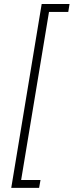

<svg xmlns="http://www.w3.org/2000/svg" viewBox="-20 -788 364 949"><path d="M35.6 140.6 186 -768.1H323.7L317.4 -729H222.2L84.5 101.6H180.2L173.3 140.6Z"/></svg>

Font: Inter 24pt ExtraLight
Style: Italic
Weight: 250
Italic angle: -9.3988°
Version: Version 4.001;git-66647c0bb